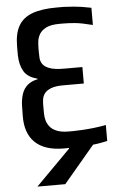

<svg xmlns="http://www.w3.org/2000/svg" viewBox="-65 -883 683 1104"><g transform="rotate(-5 276.5 -331.0)"><path d="M266 177H105.3L305.3 -24.7V-29Q299.3 -28.7 294.5 -28.5Q289.7 -28.3 284.3 -28.3Q281.3 -28.3 278.8 -28.3Q276.3 -28.3 273.3 -28.3Q164.7 -29 109.8 -82.2Q55 -135.3 56.7 -235.7L57.7 -298.3Q59.3 -333.7 69.2 -362.7Q79 -391.7 101.3 -411.2Q123.7 -430.7 160.3 -438V-441Q102.3 -456 81.3 -493.3Q60.3 -530.7 59 -584.7V-636.7Q59 -710.7 84.5 -755Q110 -799.3 164.2 -819.3Q218.3 -839.3 304 -839.3H346.7Q385.7 -837.3 407.2 -835.3Q428.7 -833.3 449.2 -830.3Q469.7 -827.3 504 -820.3V-721Q439 -737.7 402 -741Q365 -744.3 336 -744.3H314.7Q264.3 -744.3 237 -730.8Q209.7 -717.3 197.5 -696.7Q185.3 -676 183 -654.3Q180.7 -632.7 180.7 -616V-592.3Q180.7 -576.7 181.8 -558Q183 -539.3 194.2 -523Q205.3 -506.7 234 -496Q262.7 -485.3 318 -485.3H422.7V-390.3H304.7Q259.3 -390.3 233.7 -380.3Q208 -370.3 196.3 -355Q184.7 -339.7 182 -322.7Q179.3 -305.7 179.3 -291V-263.3Q179.3 -252 179.7 -234.2Q180 -216.3 185.3 -197.3Q190.7 -178.3 204.5 -161.2Q218.3 -144 244.7 -133.5Q271 -123 313.3 -123H335Q352 -123 384 -124.7Q416 -126.3 454.5 -130.5Q493 -134.7 528 -141.7V-49.3Q509.7 -45.3 488.8 -41.5Q468 -37.7 445 -35.3Z"/></g></svg>

Font: Matangi Light
Style: Regular
Weight: 300
Designer: Prashant Pant
Foundry: The Graphic Ant
Version: Version 3.002